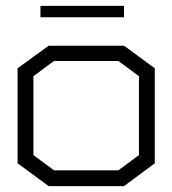

<svg xmlns="http://www.w3.org/2000/svg" viewBox="-20 -633 588 655"><path d="M403 2H146L40 -76V-400L146 -477H403L508 -400V-76ZM454 -373 384 -425H164L94 -373V-104L164 -52H384L454 -104ZM118 -613H403V-574H118Z"/></svg>

Font: Turret Road
Style: Regular
Weight: 400
Designer: Noponies
Foundry: Noponies
Version: Version 1.001; ttfautohint (v1.8)